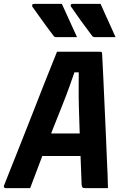

<svg xmlns="http://www.w3.org/2000/svg" viewBox="-33 -967 653 987"><path d="M285 -947Q299 -917 311.5 -889Q324 -861 336.5 -834Q349 -807 363 -776Q341 -776 326 -776Q311 -776 296 -776Q281 -776 257 -776Q251 -776 247.5 -778Q244 -780 243 -782Q221 -811 207 -830Q193 -849 182 -864.5Q171 -880 159.5 -896Q148 -912 133 -933Q131 -938 133 -942.5Q135 -947 142 -947Q174 -947 194.5 -947Q215 -947 235 -947Q255 -947 285 -947ZM484 -947Q497 -917 510 -889Q523 -861 535 -834Q547 -807 561 -776Q539 -776 524.5 -776Q510 -776 494.5 -776Q479 -776 456 -776Q450 -776 446 -778Q442 -780 441 -782Q420 -811 405.5 -830Q391 -849 380 -864.5Q369 -880 358 -896Q347 -912 332 -933Q329 -938 331 -942.5Q333 -947 341 -947Q372 -947 393 -947Q414 -947 434 -947Q454 -947 484 -947ZM150 -281H324Q338 -281 353 -281Q368 -281 382 -281L415 -292L419 -230L424 -165H137Q134 -165 132 -166.5Q130 -168 129.5 -171Q129 -174 129 -176ZM122 0Q90 0 58.5 0Q27 0 -4 0Q-7 0 -9.5 -1.5Q-12 -3 -13 -6.5Q-14 -10 -12 -14Q-3 -38 14 -80Q31 -122 52.5 -176.5Q74 -231 98 -291.5Q122 -352 146 -413.5Q170 -475 192 -531Q214 -587 232 -631Q250 -675 260 -701Q317 -701 372.5 -701Q428 -701 482 -701Q486 -701 488 -700Q490 -699 491 -696.5Q492 -694 492 -690Q495 -633 498 -569.5Q501 -506 504 -436.5Q507 -367 510.5 -292.5Q514 -218 517 -138Q519 -105 520 -70.5Q521 -36 522 0Q491 0 461.5 0Q432 0 405 0Q398 0 393.5 -2Q389 -4 387.5 -12Q386 -20 386 -35Q383 -113 380.5 -179.5Q378 -246 376 -304Q374 -362 372.5 -414.5Q371 -467 371.5 -518Q372 -569 372 -620L399 -595H323L358 -619Q342 -572 324.5 -523.5Q307 -475 285.5 -421Q264 -367 239 -304.5Q214 -242 185 -166.5Q156 -91 122 0Z"/></svg>

Font: RecMonoLinear Nerd Font Mono
Style: Bold Italic
Weight: 700
Italic angle: -10°
Monospace: yes
Version: Version 1.085; ttfautohint (v1.8.4.7-5d5b);Nerd Fonts 3.2.1